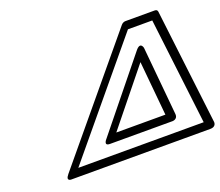

<svg xmlns="http://www.w3.org/2000/svg" viewBox="-125 -916 1286 1121"><g transform="rotate(-20 518.5 -355.5)"><path d="M749 -686H900L979 -25H200ZM751 -736C742 -736 731 -731 724 -722L133 -11C100 29 143 25 143 25H1001C1045 25 1036 -11 1036 -11L951 -722C950 -731 944 -736 934 -736ZM422 -93H805C805 -93 844 -89 840 -128L800 -552C800 -552 791 -597 755 -552L412 -128C412 -128 379 -93 422 -93ZM479 -143 752 -481 784 -143Z"/></g></svg>

Font: Asimov
Style: XWidOuIt
Weight: 500
Designer: Google
Version: Version 2.000980; 2014